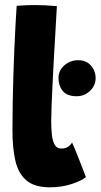

<svg xmlns="http://www.w3.org/2000/svg" viewBox="-20 -738 408 778"><path d="M291 -348Q251.5 -348 234.2 -369.5Q217 -391 217 -421.5Q217 -452.5 240.8 -473.2Q264.5 -494 296.5 -494Q330 -494 348.8 -472Q367.5 -450 367.5 -421.5Q367.5 -391 344.5 -369.5Q321.5 -348 291 -348ZM328 -20.5Q313 -6.5 271.8 7.2Q230.5 21 182 21Q119.5 21 86.8 -7.2Q54 -35.5 42.2 -87Q30.5 -138.5 30.5 -208.5Q30.5 -266.5 31.5 -322.8Q32.5 -379 34.2 -432.5Q36 -486 38 -535.8Q40 -585.5 42.5 -630.5Q45 -675.5 47.5 -714.5Q87.5 -717.5 121 -717.5Q142.5 -717.5 163.8 -716.5Q185 -715.5 210.5 -713Q208 -666.5 204.8 -612.8Q201.5 -559 198.5 -504.2Q195.5 -449.5 193 -399.2Q190.5 -349 189 -309.5Q187.5 -270 187.5 -247.5Q187.5 -217.5 190.2 -192Q193 -166.5 201.8 -151.2Q210.5 -136 228 -136Q244.5 -136 255 -142.8Q265.5 -149.5 272 -160.5Q275.5 -153.5 283.8 -133.5Q292 -113.5 301.5 -89.2Q311 -65 318.5 -45.5Q326 -26 328 -20.5Z"/></svg>

Font: Grandstander Thin ExtraBold
Style: Regular
Weight: 800
Version: Version 1.200